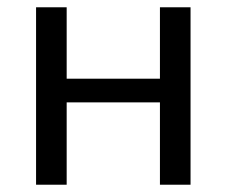

<svg xmlns="http://www.w3.org/2000/svg" viewBox="-20 -507 622 527"><path d="M503 -487V0H419V-226H163V0H79V-487H163V-291H419V-487Z"/></svg>

Font: Exo 2.0
Style: Regular
Weight: 400
Designer: Natanael Gama
Version: Version 1.001;PS 001.001;hotconv 1.0.70;makeotf.lib2.5.58329